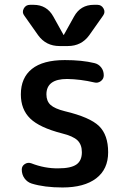

<svg xmlns="http://www.w3.org/2000/svg" viewBox="-20 -785 540 814"><path d="M242.2 -219.7Q147.5 -244.1 107.9 -282.7Q68.4 -321.3 68.4 -384.8Q68.4 -455.1 115.2 -492.7Q162.1 -530.3 254.9 -530.3Q328.1 -530.3 379.9 -517.6Q397.5 -513.7 408.7 -499.5Q419.9 -485.4 419.9 -465.8Q419.9 -450.2 407.2 -440.9Q394.5 -431.6 379.9 -435.5Q321.3 -449.2 264.6 -450.2Q176.8 -450.2 176.8 -384.8Q176.8 -356.4 194.3 -340.3Q211.9 -324.2 254.9 -313.5Q361.3 -288.1 399.9 -250.5Q438.5 -212.9 438.5 -139.6Q438.5 -67.4 387.7 -28.8Q336.9 9.8 245.1 9.8Q168 9.8 114.3 -6.8Q95.7 -12.7 84 -28.8Q72.3 -44.9 72.3 -66.4Q72.3 -81.1 85 -89.4Q97.7 -97.7 112.3 -92.8Q169.9 -70.3 227.5 -71.3Q280.3 -71.3 303.7 -87.4Q327.1 -103.5 327.1 -139.6Q327.1 -171.9 308.6 -189.9Q290 -208 242.2 -219.7ZM141.6 -635.7 83 -718.8Q72.3 -732.4 80.6 -748.5Q88.9 -764.6 107.4 -764.6H122.1Q178.7 -764.6 206.1 -714.8L249 -637.7Q249 -636.7 250 -636.7Q251 -636.7 251 -637.7L293.9 -714.8Q321.3 -764.6 377.9 -764.6H392.6Q410.2 -764.6 418.9 -749Q427.7 -733.4 417 -718.8L358.4 -635.7Q325.2 -589.8 267.6 -589.8H232.4Q174.8 -589.8 141.6 -635.7Z"/></svg>

Font: Rounded Mgen+ 1mn medium
Style: Regular
Weight: 500
Designer: [Source Han Sans]
Ryoko NISHIZUKA  (kana & ideographs); Paul D. Hunt (Latin, Greek & Cyrillic); Wenlong ZHANG  (bopomofo
Version: Version 1.059.20150602